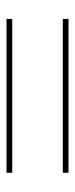

<svg xmlns="http://www.w3.org/2000/svg" viewBox="164 -682 235 604"><g transform="rotate(90 282.0 -380.5)"><path d="M40 -283V-301H524V-283ZM40 -460V-478H524V-460Z"/></g></svg>

Font: Poppins Thin
Style: Regular
Weight: 250
Designer: Ninad Kale (Devanagari), Jonny Pinhorn (Latin)
Foundry: Indian Type Foundry
Version: Version 3.200;PS 1.000;hotconv 16.6.54;makeotf.lib2.5.65590